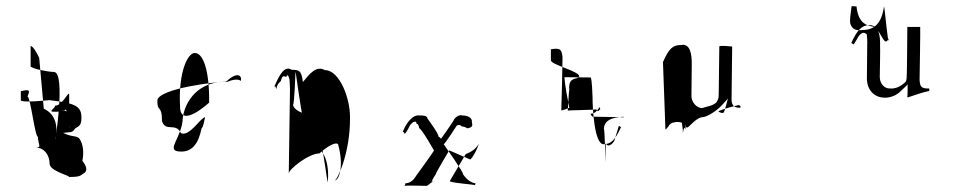

<svg xmlns="http://www.w3.org/2000/svg" viewBox="-20 -601 3145 627"><path d="M48 -274V-303C82 -312 76 -302 70 -286C80 -282 94 -154 104 -154C104 -128 118 -120 97 -119C124 -119 142 -95 142 -66C142 -40 227 -23 200 -23C246 -23 240 -27 258 -38C267 -50 258 -64 249 -76C254 -100 253 -131 238 -150C223 -160 218 -152 186 -167C212 -171 214 -165 226 -182C238 -189 246 -192 246 -216C246 -254 228 -264 141 -274C141 -274 48 -264 48 -274ZM80 -384C89 -375 140 -366 156 -366C196 -366 159 -126 160 -147C170 -182 164 -228 123 -246L108 -412C101 -428 88 -450 80 -451ZM158 -236C184 -236 182 -240 185 -251C203 -253 210 -178 206 -186C214 -208 212 -232 196 -238C188 -240 197 -241 182 -241C208 -241 206 -256 206 -290C206 -311 186 -256 160 -256C160 -246 134 -236 158 -236Z M494 -275C504 -312 681 -334 718 -334C752 -366 770 -358 767 -337C756 -344 739 -341 720 -333C648 -338 589 -291 577 -218C576 -149 514 -106 572 -106C608 -106 628 -132 638 -181C646 -190 646 -207 650 -218C635 -218 600 -154 571 -166C554 -203 520 -168 509 -206C509 -262 492 -232 494 -275ZM568 -253C568 -178 663 -266 663 -266C664 -374 643 -428 616 -428C593 -428 562 -366 568 -253Z M875 -316C893 -358 909 -388 933 -373C955 -373 965 -372 969 -333C991 -360 1013 -388 1041 -372C1089 -372 1124 -279 1123 -217C1124 -101 1081 -12 1073 -12C1088 -12 1103 -60 1085 -126C1085 -137 1065 -137 1023 -100C989 -100 923 -49 923 -34L927 -310C927 -319 925 -352 925 -342C925 -346 919 -364 915 -350C909 -350 903 -360 897 -336C897 -336 883 -326 883 -310C883 -310 875 -331 875 -316ZM937 -260C937 -244 967 -228 991 -228C1029 -225 1051 41 1051 -14C1055 -76 1034 -122 997 -127C974 -127 945 -381 945 -366C945 -366 941 -256 937 -260Z M1295 -170C1299 -172 1301 -164 1301 -164C1307 -166 1319 -192 1319 -192C1327 -201 1329 -203 1333 -203C1341 -206 1339 -199 1341 -196C1347 -198 1349 -182 1349 -182C1355 -184 1397 -110 1397 -110C1401 -112 1339 -27 1339 -27C1328 -9 1318 -3 1301 -2C1307 -4 1301 6 1301 6C1307 4 1374 6 1374 6C1379 4 1389 -8 1397 -8C1387 -8 1389 -7 1391 -10C1391 -14 1397 -22 1403 -32C1402 -35 1445 -106 1447 -110L1516 -80C1529 -94 1538 -114 1544 -132C1535 -117 1523 -106 1501 -98L1449 -10C1445 -4 1537 2 1531 4L1533 -2C1522 -4 1507 -10 1492 -32C1497 -34 1429 -130 1429 -130C1434 -132 1471 -190 1471 -190C1477 -194 1473 -192 1475 -192C1483 -195 1483 -191 1489 -188C1502 -187 1503 -182 1507 -182C1523 -185 1524 -191 1521 -202C1523 -218 1505 -224 1489 -224C1483 -227 1470 -222 1462 -210C1467 -213 1419 -146 1419 -146C1424 -148 1411 -156 1411 -156C1417 -158 1376 -214 1376 -214C1375 -224 1361 -224 1350 -224C1333 -227 1311 -210 1295 -170Z M1779 -404C1779 -389 1879 -367 1871 -350C1869 -352 1867 -346 1865 -346C1843 -342 1837 -333 1839 -306C1837 -302 1835 -242 1834 -240C1836 -241 1925 -242 1927 -244C1935 -227 1940 -254 1940 -239C1940 -270 1934 -228 1909 -230C1909 -224 1913 -223 1915 -220L2018 -218C2015 -222 2007 -218 2001 -218C1971 -215 1953 -204 1952 -180C1955 -182 1957 -70 1957 -70L1958 -133C1959 -130 1963 -126 1967 -126C1973 -126 1981 -132 1986 -141L2001 -190L2008 -186C1989 -144 1975 -130 1951 -130C1921 -130 1915 -246 1915 -284C1915 -290 1913 -344 1909 -348L1823 -349C1826 -315 1833 -281 1839 -250C1845 -250 1811 -238 1813 -241C1815 -300 1816 -356 1817 -415C1814 -444 1805 -444 1779 -440Z M2145 -398 2153 -179C2153 -174 2165 -192 2163 -188C2167 -197 2175 -201 2181 -201C2187 -204 2201 -203 2207 -200C2207 -194 2211 -176 2210 -167C2217 -208 2219 -154 2219 -198C2219 -158 2243 -219 2279 -219C2297 -224 2321 -240 2337 -257L2358 -280C2355 -277 2347 -232 2341 -232C2335 -232 2329 -234 2326 -238C2351 -248 2368 -252 2393 -258C2397 -256 2399 -254 2399 -249C2399 -249 2397 -254 2397 -249C2374 -249 2369 -260 2369 -278L2371 -449C2371 -449 2329 -454 2329 -449C2329 -449 2327 -297 2327 -292C2327 -278 2325 -276 2319 -266C2305 -254 2289 -254 2273 -248C2253 -248 2238 -270 2238 -286L2239 -388C2240 -426 2233 -460 2204 -454C2179 -454 2165 -445 2145 -398Z M2757 -523C2754 -537 2758 -553 2761 -581L2777 -580C2781 -543 2794 -521 2826 -515C2855 -515 2867 -438 2882 -476C2882 -433 2869 -577 2867 -580C2859 -527 2838 -503 2796 -503C2775 -500 2763 -506 2757 -523ZM2760 -461C2760 -460 2768 -456 2768 -456C2768 -456 2783 -480 2783 -481C2788 -489 2795 -494 2800 -494C2804 -494 2811 -490 2811 -487C2811 -482 2813 -464 2812 -454L2811 -348C2810 -308 2834 -282 2870 -282C2889 -282 2909 -290 2922 -304C2922 -304 2945 -325 2944 -326C2944 -325 2944 -284 2943 -284L2945 -283C2971 -292 2989 -298 3014 -304C3015 -304 3015 -312 3014 -312H3011C2989 -312 2984 -318 2983 -341C2983 -341 2986 -513 2985 -513H2943C2943 -513 2942 -354 2941 -355C2941 -341 2940 -334 2933 -330C2919 -317 2903 -311 2887 -312C2868 -311 2853 -328 2853 -350C2853 -350 2855 -450 2854 -451C2855 -488 2849 -519 2819 -519C2794 -519 2779 -502 2760 -461Z"/></svg>

Font: Zinc
Style: Regular
Weight: 400
Version: Version 1